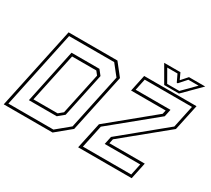

<svg xmlns="http://www.w3.org/2000/svg" viewBox="-171 -1138 1558 1418"><g transform="rotate(30 608.0 -429.0)"><path d="M-12 0 137 -700H553.5L634.5 -597L529.5 -103L404.5 0ZM159.5 -141.5H366L403 -172L479 -528L455 -558.5H248.5ZM15 -22H399L509.5 -113L610.5 -587L538.5 -678H154ZM133.5 -119.5 231 -580.5H469L502.5 -538L422.5 -162L371 -119.5ZM650.5 -22H1062.5L1083 -119.5H780L794.5 -187.5L1161 -488L1201.5 -678.5H798.5L778 -580.5H1075L1062 -518.5L691.5 -215.5ZM622.5 0 670.5 -224 1039.5 -526.5 1046.5 -558.5H751.5L781.5 -700H1228L1180.5 -478L815.5 -179.5L807.5 -141.5H1109L1079 0ZM943 -716 861 -858H999.5L1024.5 -804L1072.5 -858H1211L1069 -716ZM958 -734H1061.5L1165.5 -839H1078L1023 -777H1015L985.5 -839H898Z"/></g></svg>

Font: Tourney Thin ExtraLight
Style: Italic
Weight: 250
Italic angle: -12°
Version: Version 1.015